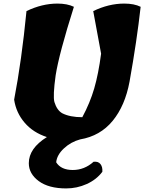

<svg xmlns="http://www.w3.org/2000/svg" viewBox="-20 -785 806 1073"><path d="M674 -765Q730 -765 766 -747Q745 -558 704 -329Q679 -194 609.5 -109.5Q540 -25 428 -6Q376 8 337 44.5Q298 81 294 122Q321 165 386.5 165Q452 165 503 119Q529 116 541.5 132Q554 148 552 175Q519 219 464.5 243.5Q410 268 350 268Q252 268 196.5 227Q141 186 141 127Q141 44 242 -19Q165 -44 117.5 -99.5Q70 -155 59 -228Q101 -446 128 -723Q215 -765 301 -765Q356 -765 393 -747Q310 -485 291 -364Q275 -249 284 -215Q298 -169 328 -152Q371 -130 440 -130Q483 -210 506.5 -290.5Q530 -371 545 -485L501 -723Q588 -765 674 -765Z"/></svg>

Font: Tillana ExtraBold
Style: Regular
Weight: 800
Designer: Lipi Raval (Devanagari, Latin), Jonny Pinhorn (Latin)
Foundry: Indian Type Foundry
Version: Version 2.003;PS 1.0;hotconv 1.0.79;makeotf.lib2.5.61930; tt